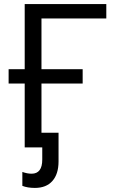

<svg xmlns="http://www.w3.org/2000/svg" viewBox="-20 -734 561 956"><path d="M103 -317.9H22.9V-389.6H103V-713.9H509.3V-642.1H186.5V-389.6H391.6V-317.9H186.5V-73.2H271.5V69.8Q271.5 132.3 241 167Q210.4 201.7 153.8 201.7Q117.2 201.7 91.3 191.4V122.1Q115.7 130.9 137.2 130.9Q190.4 130.9 190.4 60.5V0H103Z"/></svg>

Font: Viking Open Sans
Style: Regular
Weight: 400
Foundry: Ascender Corporation
Version: Version 2.001